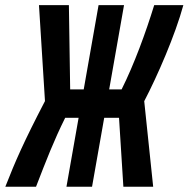

<svg xmlns="http://www.w3.org/2000/svg" viewBox="-55 -713 720 733"><path d="M198.7 0H296.4L342.8 -263.2H399.4L416 0H529.8L495.6 -326.7C546.4 -423.8 613.8 -579.1 645 -693.4H533.7C502 -590.3 457 -466.8 409.2 -371.6H361.8L418.5 -693.4H321.3L264.6 -371.6H212.9L208 -693.4H93.8L116.7 -327.1C35.2 -170.4 3.4 -97.2 -34.7 0H82.5C121.6 -101.1 150.4 -175.8 193.8 -263.2H245.1Z"/></svg>

Font: Cascadia Mono SemiBold
Style: Italic
Weight: 600
Italic angle: -10°
Monospace: yes
Designer: Aaron Bell
Foundry: Saja Typeworks
Version: Version 2404.023